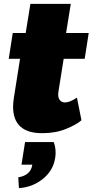

<svg xmlns="http://www.w3.org/2000/svg" viewBox="-20 -670 482 990"><path d="M109.2 62.5H256.7Q266.7 85.8 266.7 119.2Q266.7 131.7 264.2 145.8Q254.2 210 200.4 252.9Q146.7 295.8 77.5 300L74.2 244.2Q138.3 234.2 146.7 179.2H90.8ZM25 -366.7 45.8 -500H112.5L136.7 -650H345L320.8 -500H437.5L416.7 -366.7H308.3L281.7 -200Q280 -188.3 280 -183.3Q280 -162.5 290 -152.1Q300 -141.7 314.2 -141.7Q340 -141.7 376.7 -166.7L400 -50Q375 -27.5 320.8 -5.4Q266.7 16.7 197.5 16.7Q47.5 16.7 47.5 -120Q47.5 -139.2 51.7 -166.7L83.3 -366.7Z"/></svg>

Font: BoonTook
Style: Italic
Weight: 400
Italic angle: -9°
Designer: Sungsit Sawaiwan
Foundry: FontUni
Version: Version 3.0